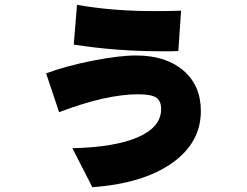

<svg xmlns="http://www.w3.org/2000/svg" viewBox="-20 -700 1040 807"><path d="M173.8 -391.6Q257.8 -422.9 369.1 -444.8Q480.5 -466.8 551.8 -466.8Q676.8 -466.8 750.5 -403.8Q824.2 -340.8 824.2 -233.4Q824.2 -99.6 702.6 -14.2Q581.1 71.3 368.2 86.9L284.2 -77.1Q462.9 -81.1 560.1 -123.5Q657.2 -166 657.2 -241.2Q657.2 -276.4 636.2 -290Q615.2 -303.7 560.5 -303.7Q425.8 -303.7 228.5 -228.5ZM290 -512.7 303.7 -679.7Q452.1 -653.3 628.9 -653.3Q702.1 -653.3 741.2 -655.3L729.5 -485.4Q708 -484.4 666 -484.4Q466.8 -484.4 290 -512.7Z"/></svg>

Font: GenEi M Gothic v2 Black
Style: Regular
Weight: 900
Version: Version 2.0